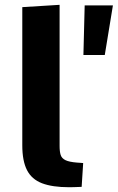

<svg xmlns="http://www.w3.org/2000/svg" viewBox="-20 -782 495 807"><path d="M270 4.9Q200.2 4.9 156.7 -11.7Q113.3 -28.3 93.5 -66.9Q73.7 -105.5 73.7 -170.9V-752L230.5 -761.7V-168Q230.5 -144.5 235.1 -130.4Q239.7 -116.2 255.6 -108.6Q271.5 -101.1 303.7 -98.6Q310.1 -98.1 316.7 -97.7Q323.2 -97.2 329.6 -96.7L323.2 3.4Q302.2 4.4 290.8 4.6Q279.3 4.9 270 4.9ZM330.6 -550.8 335.9 -759.3H454.6L420.4 -550.8Z"/></svg>

Font: Comme
Style: Bold
Weight: 700
Version: Version 1.000;gftools[0.9.27]